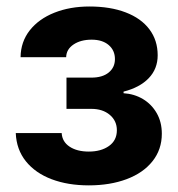

<svg xmlns="http://www.w3.org/2000/svg" viewBox="-20 -557 544 588"><path d="M252 -92.8Q289.6 -92.8 313.7 -109.9Q337.9 -127 337.9 -158.2Q337.9 -187 316.2 -205.3Q294.4 -223.6 259.8 -223.6H183.6V-319.3H259.8Q293.9 -319.3 313 -335Q332 -350.6 332 -376Q332 -402.8 312.7 -419.2Q293.5 -435.5 260.7 -435.5Q227.1 -435.5 205.1 -420.7Q183.1 -405.8 182.6 -381.8H43Q43.5 -428.7 71 -463.9Q98.6 -499 146.5 -518.1Q194.3 -537.1 253.9 -537.1Q317.9 -537.1 365 -519Q412.1 -501 437.5 -467.3Q462.9 -433.6 462.9 -387.7Q462.9 -346.2 435.5 -317.6Q408.2 -289.1 358.4 -276.4V-271.5Q391.1 -269.5 417.7 -253.7Q444.3 -237.8 460 -210.4Q475.6 -183.1 475.6 -147.5Q475.6 -99.1 447 -63.2Q418.5 -27.3 367.7 -8.3Q316.9 10.7 252 10.7Q188 10.7 138.2 -8.1Q88.4 -26.9 59.3 -63Q30.3 -99.1 28.3 -149.4H168.9Q170.4 -123 193.1 -107.9Q215.8 -92.8 252 -92.8Z"/></svg>

Font: Pretendard
Style: Bold
Weight: 700
Designer: Base glyphs from Inter by Rasmus Andersson; Hangeul glyphs from Noto Sans CJK(Source Han Sans) by Jang Soo-young and Kan
Foundry: Kil Hyung-jin
Version: Version 1.309